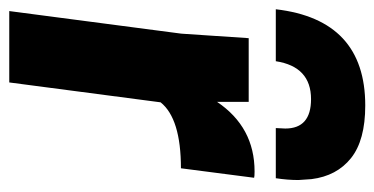

<svg xmlns="http://www.w3.org/2000/svg" viewBox="-222 -606 828 425"><g transform="rotate(90 192.5 -394.0)"><path d="M1 0ZM163 0H5L55 -381L65 -530H206V-460Q262 -543 360 -543Q371 -543 374 -542L353 -380Q243 -380 207 -335ZM375 -590H264L265 -611Q265 -668 200 -668Q128 -668 116 -590H1Q24 -788 214 -788Q291 -788 330.5 -756.5Q370 -725 377 -669L379 -640Q379 -616 375 -590Z"/></g></svg>

Font: Tanohe Sans
Style: Bold Italic
Weight: 700
Designer: Village Type and Design LLC & Cristiano Sobral
Foundry: Cooper Hewitt Smithsonian Design Museum
Version: Version 1.00;September 29, 2021;FontCreator 13.0.0.2655 64-b